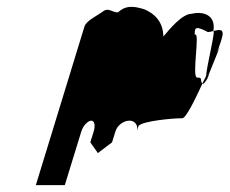

<svg xmlns="http://www.w3.org/2000/svg" viewBox="-20 -725 666 557"><path d="M84 -188H168L216 -344C221 -360 235 -375 245 -375C254 -375 257 -361 252 -344L242 -312L264 -281L305 -312L315 -344C320 -361 338 -375 356 -375C372 -375 382 -360 377 -344L382 -360C395 -374 480 -382 509 -382C519 -382 544 -432 567 -482C559 -494 569 -500 552 -500C535 -500 562 -637 545 -624C544 -648 550 -649 583 -632C588 -632 594 -634 599 -635C607 -682 569 -693 536 -685C509 -685 473 -642 454 -619C453 -662 429 -685 399 -698C361 -710 342 -707 322 -689C305 -689 295 -704 279 -692C263 -680 230 -665 225 -648ZM599 -634C606 -639 579 -530 578 -505C575 -497 570 -490 567 -482C568 -480 573 -483 577 -490C578 -491 580 -494 583 -499L581 -498L582 -500H583C585 -504 585 -509 588 -515C602 -548 618 -591 615 -580C618 -589 616 -585 610 -573C618 -595 623 -612 623 -612C633 -644 616 -639 599 -635ZM583 -500V-499Z"/></svg>

Font: bitstorm
Style: sucnobl
Weight: 400
Version: Version 0.2